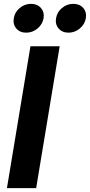

<svg xmlns="http://www.w3.org/2000/svg" viewBox="-20 -965 461 985"><path d="M286.1 -727.5 165.5 0H15.6L136.2 -727.5ZM331.5 -797.4Q299.3 -797.4 280.8 -818.8Q262.2 -840.3 267.6 -871.6Q272.5 -902.8 298.1 -924.1Q323.7 -945.3 356 -945.3Q388.7 -945.3 407 -924.1Q425.3 -902.8 420.4 -871.6Q415 -840.3 389.4 -818.8Q363.8 -797.4 331.5 -797.4ZM114.3 -797.4Q82 -797.4 63.7 -818.8Q45.4 -840.3 50.8 -871.6Q55.7 -902.8 81.3 -924.1Q106.9 -945.3 139.2 -945.3Q171.4 -945.3 189.9 -924.1Q208.5 -902.8 203.6 -871.6Q198.2 -840.3 172.6 -818.8Q147 -797.4 114.3 -797.4Z"/></svg>

Font: Inter 24pt
Style: Bold Italic
Weight: 700
Italic angle: -9.3988°
Version: Version 4.001;git-66647c0bb